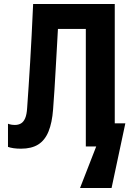

<svg xmlns="http://www.w3.org/2000/svg" viewBox="-20 -734 648 962"><path d="M381 208 462 0H437L462 -116H608L539 208ZM85 11Q64 11 47.5 8.5Q31 6 20 2V-114Q28 -111 36.5 -109.5Q45 -108 55 -108Q72 -108 85 -115.5Q98 -123 106 -141.5Q114 -160 116 -193Q120 -246 123.5 -302.5Q127 -359 131 -421.5Q135 -484 138.5 -556.5Q142 -629 146 -714H555V0H410V-589H239L273 -638Q269 -564 265.5 -502.5Q262 -441 259 -388Q256 -335 253 -286Q250 -237 246 -186Q241 -119 223 -75Q205 -31 171.5 -10Q138 11 85 11Z"/></svg>

Font: Noto Sans Mono
Style: Bold
Weight: 700
Designer: Monotype Design Team
Foundry: Monotype Imaging Inc.
Version: Version 2.014